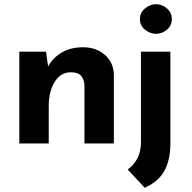

<svg xmlns="http://www.w3.org/2000/svg" viewBox="-20 -683 914 914"><path d="M199 -437 209 -367Q232 -408 274 -433Q316 -458 376 -458Q438 -458 479.5 -421.5Q521 -385 522 -327V0H382V-275Q381 -304 366.5 -321.5Q352 -339 318 -339Q269 -339 240.5 -293.5Q212 -248 212 -178V0H72V-437ZM669 211 588 124Q618 102 634.5 70Q651 38 651 -8V-437H791V0Q791 78 763 129.5Q735 181 669 211ZM646 -592Q646 -623 670.5 -643Q695 -663 723 -663Q751 -663 774.5 -643Q798 -623 798 -592Q798 -561 774.5 -541.5Q751 -522 723 -522Q695 -522 670.5 -541.5Q646 -561 646 -592Z"/></svg>

Font: Synthetic
Style: Bold
Weight: 700
Designer: Santiago Orozco
Foundry: Typemade
Version: Version 2.000; ttfautohint (v1.8.4.7-5d5b)